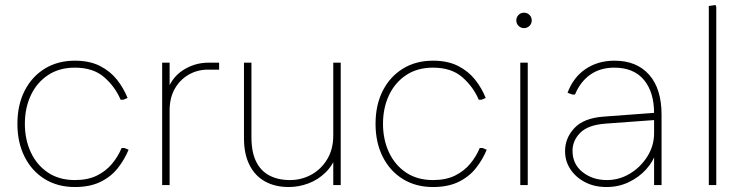

<svg xmlns="http://www.w3.org/2000/svg" viewBox="-20 -744 2995 772"><path d="M281 8Q212 8 160 -24Q108 -56 79 -113.5Q50 -171 50 -246Q50 -322 79 -379Q108 -436 160 -468Q212 -500 281 -500Q340 -500 381.5 -479Q423 -458 450 -424Q477 -390 493 -350L476 -343H465Q443 -395 399 -433.5Q355 -472 281 -472Q218 -472 173 -442Q128 -412 104 -361Q80 -310 80 -246Q80 -183 104 -131.5Q128 -80 173 -50Q218 -20 281 -20Q333 -20 369.5 -38Q406 -56 430.5 -85.5Q455 -115 469 -149H480L497 -142Q481 -103 454 -68.5Q427 -34 384.5 -13Q342 8 281 8Z M632 0V-492H662V-368L647 -365Q667 -430 714.5 -461Q762 -492 818 -492H861V-464H816Q774 -464 739 -444Q704 -424 683 -387.5Q662 -351 662 -300V0Z M1350 -492V0H1320V-124L1335 -127Q1320 -81 1289.5 -51Q1259 -21 1220 -6.5Q1181 8 1141 8Q1086 8 1045.5 -14.5Q1005 -37 983 -81Q961 -125 961 -188V-492H991V-192Q991 -133 1009.5 -95Q1028 -57 1063 -38.5Q1098 -20 1146 -20Q1192 -20 1231.5 -41.5Q1271 -63 1295.5 -103.5Q1320 -144 1320 -199V-492Z M1721 8Q1652 8 1600 -24Q1548 -56 1519 -113.5Q1490 -171 1490 -246Q1490 -322 1519 -379Q1548 -436 1600 -468Q1652 -500 1721 -500Q1780 -500 1821.5 -479Q1863 -458 1890 -424Q1917 -390 1933 -350L1916 -343H1905Q1883 -395 1839 -433.5Q1795 -472 1721 -472Q1658 -472 1613 -442Q1568 -412 1544 -361Q1520 -310 1520 -246Q1520 -183 1544 -131.5Q1568 -80 1613 -50Q1658 -20 1721 -20Q1773 -20 1809.5 -38Q1846 -56 1870.5 -85.5Q1895 -115 1909 -149H1920L1937 -142Q1921 -103 1894 -68.5Q1867 -34 1824.5 -13Q1782 8 1721 8Z M2072 0V-492H2102V0ZM2087 -631Q2074 -631 2065 -640Q2056 -649 2056 -662Q2056 -675 2065 -684Q2074 -693 2087 -693Q2100 -693 2109 -684Q2118 -675 2118 -662Q2118 -649 2109 -640Q2100 -631 2087 -631Z M2419 8Q2370 8 2332.5 -11.5Q2295 -31 2273.5 -63.5Q2252 -96 2252 -136Q2252 -189 2289.5 -229Q2327 -269 2406 -275L2621 -291V-262L2416 -247Q2345 -242 2313.5 -210.5Q2282 -179 2282 -138Q2282 -84 2322.5 -52Q2363 -20 2420 -20Q2470 -20 2513 -46Q2556 -72 2583 -115Q2610 -158 2610 -209V-288Q2610 -374 2569 -423Q2528 -472 2450 -472Q2393 -472 2353 -443.5Q2313 -415 2292 -364H2281L2262 -371Q2285 -433 2334.5 -466.5Q2384 -500 2451 -500Q2540 -500 2590 -443.5Q2640 -387 2640 -283V0H2610V-144L2619 -134Q2607 -95 2578 -63Q2549 -31 2508 -11.5Q2467 8 2419 8Z M2830 0V-720L2857 -724L2860 -716V0Z"/></svg>

Font: Fustat ExtraLight
Style: Regular
Weight: 250
Designer: Mohamed Gaber, Khaled Hosny, Laura Garcia Mut
Foundry: Kief Type Foundry, Alif Type Foundry, Hard Type Foundry
Version: Version 1.007